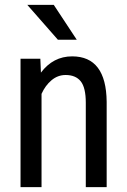

<svg xmlns="http://www.w3.org/2000/svg" viewBox="-20 -770 524 790"><path d="M146 -528.3 148.4 -471.2Q198.7 -538.1 276.9 -538.1Q417 -538.1 418.9 -351.1V0H333V-347.2Q333 -409.2 312.3 -435.3Q291.5 -461.4 250 -461.4Q217.8 -461.4 192.1 -439.9Q166.5 -418.5 150.9 -383.8V0H64.5V-528.3ZM295.9 -606.4H218.3L92.3 -750H201.2Z"/></svg>

Font: Roboto Condensed
Style: Regular
Weight: 400
Designer: Google
Version: Version 2.001047; 2015